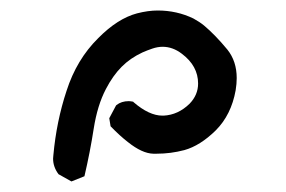

<svg xmlns="http://www.w3.org/2000/svg" viewBox="-20 -845 540 362"><path d="M80.1 -545.9Q80.1 -549.3 80.6 -552.2Q86.4 -616.2 105.5 -673.8Q124.5 -732.9 165 -772.9Q201.7 -810.1 238.3 -819.8Q259.3 -825.2 277.3 -825.2Q313.5 -825.2 344.7 -810.1Q356.4 -803.7 364.7 -796.9Q385.7 -779.3 408.7 -751.5Q426.3 -729.5 426.3 -697.8Q426.3 -687 424.3 -674.8Q416 -628.4 386.7 -599.1Q357.4 -570.3 327.6 -562Q301.8 -555.2 275.4 -555.2Q272 -555.2 269 -555.2Q248 -555.7 221.2 -577.1Q206.5 -588.4 188.5 -606.9L186 -622.1L198.7 -646L199.7 -647Q209 -654.3 222.7 -654.3Q225.6 -654.3 231 -653.3L231.9 -652.3Q261.2 -627 286.1 -627Q287.6 -627 288.6 -627Q315.9 -628.4 337.4 -649.4Q353.5 -666 353.5 -687.5Q353.5 -720.7 322.8 -743.7Q305.7 -756.8 286.6 -756.8Q277.3 -756.8 267.3 -753.4Q257.3 -750 248.5 -746.1Q225.6 -735.4 209.5 -719.2Q192.9 -702.6 179.7 -677.2Q163.6 -646.5 156.7 -602.5Q149.9 -558.6 139.2 -512.7L114.7 -502.9L90.3 -516.6Q80.1 -530.3 80.1 -545.9Z"/></svg>

Font: Bakudai
Style: Medium
Weight: 500
Version: Version 1.48